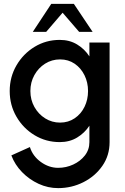

<svg xmlns="http://www.w3.org/2000/svg" viewBox="-20 -719 644 989"><path d="M440.5 -500H544.5V13Q544.5 82 507.2 135.5Q470 189 409.5 219.5Q349 250 279.5 250Q227 250 178.8 227.8Q130.5 205.5 93.5 167.5Q56.5 129.5 38.5 81.5L134 38.5Q148.5 85 190.2 115.2Q232 145.5 279.5 145.5Q320.5 145.5 357.2 128.5Q394 111.5 417.2 81.8Q440.5 52 440.5 13V-71.5Q416 -34 377.2 -10.5Q338.5 13 288 13Q217 13 158.2 -22.5Q99.5 -58 64.8 -117.8Q30 -177.5 30 -250Q30 -322.5 64.8 -382.2Q99.5 -442 158.2 -477.8Q217 -513.5 288 -513.5Q338.5 -513.5 377.2 -490Q416 -466.5 440.5 -428.5ZM289.5 -87.5Q332 -87.5 364.8 -109.8Q397.5 -132 415.5 -169Q433.5 -206 433.5 -250Q433.5 -294.5 415.2 -331.5Q397 -368.5 364.5 -390.8Q332 -413 289.5 -413Q247 -413 212.2 -391Q177.5 -369 157 -332Q136.5 -295 136.5 -250Q136.5 -205 157.2 -168Q178 -131 212.8 -109.2Q247.5 -87.5 289.5 -87.5ZM360.5 -699 457 -555H387.5L302.5 -653.5L218 -555H149L244 -699Z"/></svg>

Font: Urbanist SemiBold
Style: Regular
Weight: 600
Designer: Corey Hu
Foundry: Corey Hu
Version: Version 1.321; ttfautohint (v1.8.4.7-5d5b)